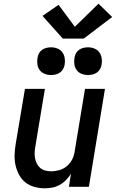

<svg xmlns="http://www.w3.org/2000/svg" viewBox="-20 -1011 640 1039"><path d="M223 8Q194 8 166.5 0.5Q139 -7 117.5 -24Q96 -41 83 -65.5Q70 -90 64 -117Q58 -144 59 -173.5Q60 -203 65 -232L115 -530H223L171 -217Q168 -201 167.5 -184.5Q167 -168 170 -153Q173 -138 180 -124.5Q187 -111 198.5 -101.5Q210 -92 225.5 -88Q241 -84 257 -84Q279 -84 301.5 -90.5Q324 -97 342 -112Q360 -127 370.5 -148Q381 -169 384 -191L440 -530H548L461 0H353L364 -71Q353 -53 337.5 -37Q322 -21 303 -10.5Q284 0 263.5 4Q243 8 223 8ZM456 -605Q438 -605 421.5 -611.5Q405 -618 395 -631.5Q385 -645 382.5 -662.5Q380 -680 383 -698Q385 -711 391 -722.5Q397 -734 408 -741.5Q419 -749 431.5 -752Q444 -755 456 -755Q474 -755 490.5 -748.5Q507 -742 517 -728.5Q527 -715 530 -697.5Q533 -680 530 -662Q528 -649 521.5 -637.5Q515 -626 504.5 -618.5Q494 -611 481.5 -608Q469 -605 456 -605ZM256 -605Q238 -605 221.5 -611.5Q205 -618 195 -631.5Q185 -645 182.5 -662.5Q180 -680 183 -698Q185 -711 191 -722.5Q197 -734 208 -741.5Q219 -749 231.5 -752Q244 -755 256 -755Q274 -755 290.5 -748.5Q307 -742 317 -728.5Q327 -715 330 -697.5Q333 -680 330 -662Q328 -649 321.5 -637.5Q315 -626 304.5 -618.5Q294 -611 281.5 -608Q269 -605 256 -605ZM320 -802 210 -925 297 -985 385 -866 513 -991 587 -919 433 -802Z"/></svg>

Font: Iosevka Curly SmBdExObl
Style: Regular
Weight: 600
Width: 7
Italic angle: -9°
Monospace: yes
Designer: Belleve Invis
Foundry: Belleve Invis
Version: Version 11.1.0; ttfautohint (v1.8.3)